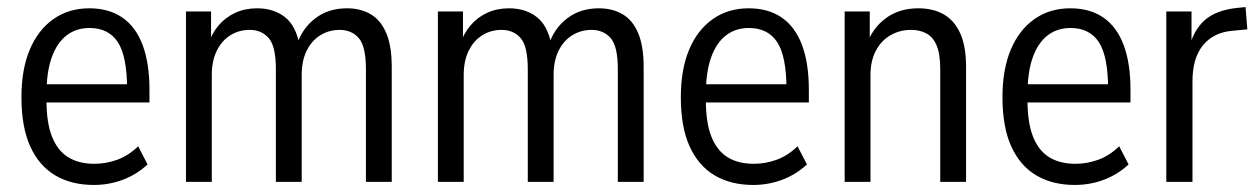

<svg xmlns="http://www.w3.org/2000/svg" viewBox="-20 -519 3591 548"><path d="M247.6 8.9Q184.4 8.9 138.1 -18.2Q91.8 -45.4 66.5 -100.7Q41.2 -156.1 41.2 -241.6Q41.2 -320.9 64.9 -377.2Q88.5 -433.6 132.3 -464.4Q176 -495.3 234.8 -495.3Q291.1 -495.3 329.3 -468.8Q367.6 -442.4 387.1 -390.5Q406.6 -338.5 406.6 -262.6V-226.6H98.9V-278.5H356.4L342.7 -264.3Q342.7 -358.4 316.2 -398.8Q289.7 -439.1 235.5 -439.1Q197.1 -439.1 169.7 -417.7Q142.2 -396.3 127.4 -354.4Q112.6 -312.6 112.6 -248.9V-233.6Q112.6 -169.2 128.4 -129.1Q144.2 -89.1 174.6 -70.3Q205 -51.5 249.5 -51.5Q283.3 -51.5 315.3 -63.3Q347.2 -75.1 374.3 -101.5L401.2 -49.7Q370.3 -20.9 330.8 -6Q291.3 8.9 247.6 8.9Z M510.8 0V-486.3H582.4V-391.3H573.8Q584.1 -422.9 603.6 -446.1Q623.1 -469.2 651.1 -482.3Q679.1 -495.3 713.7 -495.3Q760.6 -495.3 792.4 -470.9Q824.2 -446.5 834.9 -391.1H827.2Q842.4 -437.9 879.8 -466.6Q917.1 -495.3 970.4 -495.3Q1009.5 -495.3 1038.3 -478.2Q1067 -461.2 1082.5 -424.4Q1098.1 -387.5 1098.1 -327.7V0H1024.4V-321.2Q1024.4 -387 1003.9 -410.3Q983.4 -433.7 949.5 -433.7Q919.3 -433.7 894.7 -418.6Q870 -403.6 855.5 -374.7Q841.1 -345.7 841.1 -304.8V0H767.4V-321.2Q767.4 -387 746.9 -410.3Q726.4 -433.7 692.9 -433.7Q662.3 -433.7 637.9 -418.6Q613.4 -403.6 599 -374.7Q584.5 -345.7 584.5 -304.8V0Z M1229.8 0V-486.3H1301.4V-391.3H1292.8Q1303.1 -422.9 1322.6 -446.1Q1342.1 -469.2 1370.1 -482.3Q1398.1 -495.3 1432.7 -495.3Q1479.6 -495.3 1511.4 -470.9Q1543.2 -446.5 1553.9 -391.1H1546.2Q1561.4 -437.9 1598.8 -466.6Q1636.1 -495.3 1689.4 -495.3Q1728.5 -495.3 1757.3 -478.2Q1786 -461.2 1801.5 -424.4Q1817.1 -387.5 1817.1 -327.7V0H1743.4V-321.2Q1743.4 -387 1722.9 -410.3Q1702.4 -433.7 1668.5 -433.7Q1638.3 -433.7 1613.7 -418.6Q1589 -403.6 1574.5 -374.7Q1560.1 -345.7 1560.1 -304.8V0H1486.4V-321.2Q1486.4 -387 1465.9 -410.3Q1445.4 -433.7 1411.9 -433.7Q1381.3 -433.7 1356.9 -418.6Q1332.4 -403.6 1318 -374.7Q1303.5 -345.7 1303.5 -304.8V0Z M2129.6 8.9Q2066.4 8.9 2020.1 -18.2Q1973.8 -45.4 1948.5 -100.7Q1923.2 -156.1 1923.2 -241.6Q1923.2 -320.9 1946.9 -377.2Q1970.5 -433.6 2014.3 -464.4Q2058 -495.3 2116.8 -495.3Q2173.1 -495.3 2211.3 -468.8Q2249.6 -442.4 2269.1 -390.5Q2288.6 -338.5 2288.6 -262.6V-226.6H1980.9V-278.5H2238.4L2224.7 -264.3Q2224.7 -358.4 2198.2 -398.8Q2171.7 -439.1 2117.5 -439.1Q2079.1 -439.1 2051.7 -417.7Q2024.2 -396.3 2009.4 -354.4Q1994.6 -312.6 1994.6 -248.9V-233.6Q1994.6 -169.2 2010.4 -129.1Q2026.2 -89.1 2056.6 -70.3Q2087 -51.5 2131.5 -51.5Q2165.3 -51.5 2197.3 -63.3Q2229.2 -75.1 2256.3 -101.5L2283.2 -49.7Q2252.3 -20.9 2212.8 -6Q2173.3 8.9 2129.6 8.9Z M2390.8 0V-486.3H2462.4V-391.3H2453.8Q2469.1 -437.6 2507.6 -466.5Q2546.1 -495.3 2601 -495.3Q2643.2 -495.3 2673.5 -478.1Q2703.7 -460.9 2720.5 -424.2Q2737.3 -387.5 2737.3 -327.7V0H2663.6V-321.4Q2663.6 -365.2 2653.2 -389.5Q2642.8 -413.7 2624 -423.7Q2605.1 -433.7 2580.3 -433.7Q2548.4 -433.7 2521.9 -418.6Q2495.4 -403.6 2480 -374.5Q2464.5 -345.5 2464.5 -304.8V0Z M3047.6 8.9Q2984.4 8.9 2938.1 -18.2Q2891.8 -45.4 2866.5 -100.7Q2841.2 -156.1 2841.2 -241.6Q2841.2 -320.9 2864.9 -377.2Q2888.5 -433.6 2932.3 -464.4Q2976 -495.3 3034.8 -495.3Q3091.1 -495.3 3129.3 -468.8Q3167.6 -442.4 3187.1 -390.5Q3206.6 -338.5 3206.6 -262.6V-226.6H2898.9V-278.5H3156.4L3142.7 -264.3Q3142.7 -358.4 3116.2 -398.8Q3089.7 -439.1 3035.5 -439.1Q2997.1 -439.1 2969.7 -417.7Q2942.2 -396.3 2927.4 -354.4Q2912.6 -312.6 2912.6 -248.9V-233.6Q2912.6 -169.2 2928.4 -129.1Q2944.2 -89.1 2974.6 -70.3Q3005 -51.5 3049.5 -51.5Q3083.3 -51.5 3115.3 -63.3Q3147.2 -75.1 3174.3 -101.5L3201.2 -49.7Q3170.3 -20.9 3130.8 -6Q3091.3 8.9 3047.6 8.9Z M3308.8 0V-486.3H3380.8V-378.5H3372.8Q3386.2 -432.9 3418.4 -461.4Q3450.6 -489.8 3509.7 -496.3L3535 -498.8L3540.1 -435.2L3493.9 -430.8Q3442 -425.3 3412.7 -388.8Q3383.5 -352.3 3383.5 -286.6V0Z"/></svg>

Font: Nunito Sans 12pt ExtraLight Condensed
Style: Regular
Weight: 200
Width: 3
Version: Version 3.101;gftools[0.9.27]